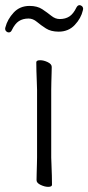

<svg xmlns="http://www.w3.org/2000/svg" viewBox="-40 -717 343 746"><path d="M282 -677Q275 -646 250.5 -620Q226 -594 188 -594Q158 -594 138.5 -606.5Q119 -619 103.5 -632Q88 -645 71 -645Q49 -645 33.5 -635Q18 -625 6 -600Q2 -591 -6 -591Q-11 -591 -15.5 -595Q-20 -599 -20 -606Q-20 -608 -19.5 -609Q-19 -610 -19 -611Q-11 -642 13 -668Q37 -694 75 -694Q105 -694 124.5 -681Q144 -668 159.5 -655.5Q175 -643 192 -643Q214 -643 229.5 -653Q245 -663 257 -688Q262 -697 269 -697Q274 -697 278.5 -693Q283 -689 283 -682Q283 -681 282.5 -680Q282 -679 282 -677ZM104 -368Q104 -378 103 -399Q102 -420 101.5 -442Q101 -464 101 -475Q101 -483 116 -483Q130 -483 145.5 -475.5Q161 -468 161 -457Q161 -449 160.5 -432.5Q160 -416 159.5 -398Q159 -380 159 -368V-105Q159 -99 160 -78Q161 -57 161.5 -34Q162 -11 162 1Q162 9 147 9Q134 9 118 1.5Q102 -6 102 -17Q102 -25 102.5 -43.5Q103 -62 103.5 -80Q104 -98 104 -105Z"/></svg>

Font: Moon Stars Kai HW Light
Style: Regular
Weight: 300
Designer: GuiWonder
Version: Version 1.101